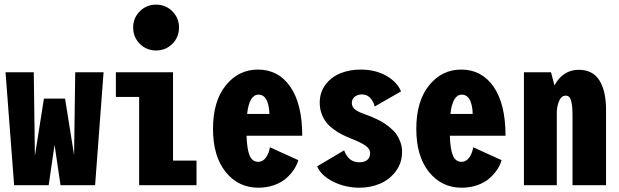

<svg xmlns="http://www.w3.org/2000/svg" viewBox="-20 -820 2740 850"><path d="M195.5 0H42.5L4.5 -500H129.5L134.5 -130.5L174.5 -383.5H268L308 -133.5L313 -500H438.5L401 0H248L221.5 -179Z M743 -626Q713.5 -596.5 671 -596.5Q628.5 -596.5 599 -626Q569.5 -655.5 569.5 -698Q569.5 -740.5 599 -770Q628.5 -799.5 671 -799.5Q713.5 -799.5 743 -770Q772.5 -740.5 772.5 -698Q772.5 -655.5 743 -626ZM746 -109H850V0H596V-391H493V-500H746Z M1300.5 -111Q1294.5 -89.5 1281 -69Q1267.5 -48.5 1246.2 -30Q1225 -11.5 1193 -0.2Q1161 11 1123.5 11Q1035.5 11 979.2 -58.5Q923 -128 923 -250Q923 -372 979.5 -442Q1036 -512 1122 -512Q1212.5 -512 1265.2 -436Q1318 -360 1318 -219H1071.5Q1073.5 -157.5 1085.5 -130.5Q1097.5 -103.5 1123.5 -103.5Q1143 -103.5 1156.8 -121.8Q1170.5 -140 1175 -168ZM1124.5 -401Q1083.5 -401 1074 -315.5H1172.5Q1172.5 -330 1170.2 -343.8Q1168 -357.5 1163 -371Q1158 -384.5 1148 -392.8Q1138 -401 1124.5 -401Z M1572 11Q1508.5 11 1455 -15.8Q1401.5 -42.5 1384 -83.5L1503.5 -154.5Q1522.5 -101.5 1570.5 -101.5Q1593 -101.5 1605.8 -111.8Q1618.5 -122 1618.5 -142.5Q1618.5 -161.5 1597 -176Q1575.5 -190.5 1535.5 -206Q1512 -215.5 1494 -224.5Q1476 -233.5 1456.8 -247.8Q1437.5 -262 1424.8 -278Q1412 -294 1403.8 -316.5Q1395.5 -339 1395.5 -365.5Q1395.5 -411.5 1421.2 -445.5Q1447 -479.5 1487.5 -495.8Q1528 -512 1576.5 -512Q1641 -512 1689 -485.2Q1737 -458.5 1755.5 -415.5L1639 -348.5Q1632.5 -373 1618 -387.5Q1603.5 -402 1582.5 -402Q1563.5 -402 1550.5 -391.8Q1537.5 -381.5 1537.5 -363.5Q1537.5 -354 1542.5 -345.8Q1547.5 -337.5 1557.2 -331.5Q1567 -325.5 1575 -322Q1583 -318.5 1594.5 -314.5Q1610 -309 1620 -305Q1630 -301 1649 -292Q1668 -283 1681 -274.5Q1694 -266 1710.2 -252.2Q1726.5 -238.5 1736.2 -224Q1746 -209.5 1753 -189.8Q1760 -170 1760 -148Q1760 -98.5 1731.8 -61.2Q1703.5 -24 1661.5 -6.5Q1619.5 11 1572 11Z M2200.5 -111Q2194.5 -89.5 2181 -69Q2167.5 -48.5 2146.2 -30Q2125 -11.5 2093 -0.2Q2061 11 2023.5 11Q1935.5 11 1879.2 -58.5Q1823 -128 1823 -250Q1823 -372 1879.5 -442Q1936 -512 2022 -512Q2112.5 -512 2165.2 -436Q2218 -360 2218 -219H1971.5Q1973.5 -157.5 1985.5 -130.5Q1997.5 -103.5 2023.5 -103.5Q2043 -103.5 2056.8 -121.8Q2070.5 -140 2075 -168ZM2024.5 -401Q1983.5 -401 1974 -315.5H2072.5Q2072.5 -330 2070.2 -343.8Q2068 -357.5 2063 -371Q2058 -384.5 2048 -392.8Q2038 -401 2024.5 -401Z M2299.5 0V-500H2419.5L2434.5 -442Q2472.5 -511 2542.5 -511Q2604 -511 2633.5 -464.2Q2663 -417.5 2663 -334V0H2514.5V-313.5Q2514.5 -351 2508.5 -373.8Q2502.5 -396.5 2484.5 -396.5Q2466.5 -396.5 2456.8 -376.2Q2447 -356 2445 -328V0Z"/></svg>

Font: League Mono Condensed
Style: Bold
Weight: 700
Width: 1
Designer: Tyler Finck
Foundry: The League of Moveable Type / Tyler Finck
Version: Version 2.210